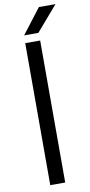

<svg xmlns="http://www.w3.org/2000/svg" viewBox="-107 -1035 507 1076"><g transform="rotate(-10 146.0 -497.0)"><path d="M87.5 0V-808H172.5V0ZM89 -852 198 -994H292.5L170 -852Z"/></g></svg>

Font: Encode Sans Expanded Expanded
Style: Regular
Weight: 400
Width: 7
Designer: Multiple Designers
Foundry: Impallari Type
Version: Version 3.000; ttfautohint (v1.8.3) -l 8 -r 50 -G 200 -x 14 